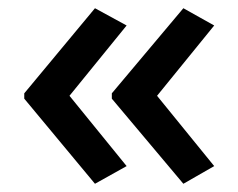

<svg xmlns="http://www.w3.org/2000/svg" viewBox="-20 -500 580 467"><path d="M39 -273V-260L211 -53L288 -96L149 -267L288 -438L211 -480ZM252 -273V-260L426 -53L501 -96L362 -267L501 -438L426 -480Z"/></svg>

Font: Noto Sans Canadian Aboriginal Medium
Style: Regular
Weight: 500
Designer: Monotype Design Team, Typotheque's Kevin King
Foundry: Monotype Imaging Inc.
Version: Version 2.004